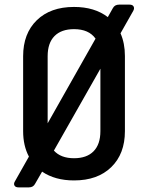

<svg xmlns="http://www.w3.org/2000/svg" viewBox="-20 -770 640 830"><path d="M60 40Q47 40 42.5 32Q38 24 45 13L105 -93Q80 -140 80 -203V-527Q80 -625 139 -682.5Q198 -740 300 -740Q389 -740 446 -696L468 -735Q476 -750 495 -750H540Q553 -750 557.5 -742Q562 -734 556 -723L501 -626Q520 -583 520 -528V-203Q520 -105 461 -47.5Q402 10 300 10Q218 10 162 -28L132 24Q124 40 105 40ZM186 -527V-237L393 -603Q364 -644 300 -644Q245 -644 215.5 -614Q186 -584 186 -527ZM300 -86Q355 -86 384.5 -116Q414 -146 414 -203V-473L213 -119Q243 -86 300 -86Z"/></svg>

Font: Pitagon Sans Mono SemiBold
Style: Regular
Weight: 600
Monospace: yes
Designer: Travis Tran
Foundry: Pitagon
Version: Version 1.001; ttfautohint (v1.8.4.7-5d5b);gftools[0.9.26]